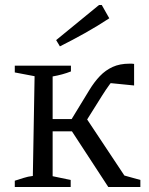

<svg xmlns="http://www.w3.org/2000/svg" viewBox="-20 -746 594 766"><path d="M39 0V-25Q55 -30 73.5 -36Q92 -42 111 -44L118 -442L39 -457V-484H263V-461Q230 -448 190 -441V-43L262 -28V0ZM156 -222V-271H298V-222ZM412 0 252 -245 314 -290 490 -25 468 -48 540 -28V0ZM303 -230 250 -245 336 -386Q356 -419 378.5 -442.5Q401 -466 429.5 -479Q458 -492 497 -492Q502 -492 506 -492Q510 -492 515 -491V-405L405 -416L446 -438Q432 -429 417 -408.5Q402 -388 387 -364ZM219 -561 204 -586 375 -726H386L416 -673Q369 -642 319 -614Q269 -586 219 -561Z"/></svg>

Font: Piazzolla 24pt
Style: Regular
Weight: 400
Designer: Juan Pablo del Peral
Foundry: Huerta Tipografica
Version: Version 2.005